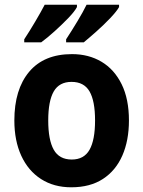

<svg xmlns="http://www.w3.org/2000/svg" viewBox="-20 -786 609 816"><path d="M528 -274Q528 -189 500 -125Q472 -61 417.5 -25.5Q363 10 283 10Q209 10 154.5 -25Q100 -60 70.5 -124Q41 -188 41 -274Q41 -406 104 -481Q167 -556 286 -556Q357 -556 411.5 -523.5Q466 -491 497 -428Q528 -365 528 -274ZM185 -274Q185 -191 208.5 -149.5Q232 -108 285 -108Q337 -108 360.5 -149.5Q384 -191 384 -274Q384 -357 360.5 -397.5Q337 -438 284 -438Q232 -438 208.5 -397.5Q185 -357 185 -274ZM486 -756Q476 -738 449 -709.5Q422 -681 390.5 -653Q359 -625 336 -606H261V-619Q284 -654 309 -695.5Q334 -737 348 -766H486ZM307 -756Q297 -737 270.5 -709.5Q244 -682 212.5 -653.5Q181 -625 155 -606H83V-619Q106 -654 130.5 -695.5Q155 -737 170 -766H307Z"/></svg>

Font: Noto Sans Gujarati SemiCondensed
Style: Bold
Weight: 700
Width: 4
Designer: Jelle Bosma - Monotype Design Team, Universal Thirst
Foundry: Monotype Imaging Inc.
Version: Version 2.106; ttfautohint (v1.8.4.7-5d5b)